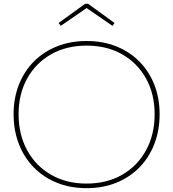

<svg xmlns="http://www.w3.org/2000/svg" viewBox="-20 -974 904 1002"><path d="M432 8Q347.5 8 277.8 -20Q208 -48 157.2 -99.5Q106.5 -151 78.8 -221.8Q51 -292.5 51 -378Q51 -462.5 78.8 -532.5Q106.5 -602.5 157.2 -653.5Q208 -704.5 277.8 -732.2Q347.5 -760 432 -760Q516.5 -760 586.2 -732.2Q656 -704.5 706.8 -653.5Q757.5 -602.5 785.2 -532.5Q813 -462.5 813 -378Q813 -292.5 785.2 -221.8Q757.5 -151 706.8 -99.5Q656 -48 586.2 -20Q516.5 8 432 8ZM432 -16Q537.5 -16 617.5 -62Q697.5 -108 742.2 -189.8Q787 -271.5 787 -378Q787 -483.5 742.2 -564.2Q697.5 -645 617.5 -690.5Q537.5 -736 432 -736Q326.5 -736 246.5 -690.5Q166.5 -645 121.8 -564.2Q77 -483.5 77 -378Q77 -271.5 121.8 -189.8Q166.5 -108 246.5 -62Q326.5 -16 432 -16ZM440 -954 578 -854 567 -839 432 -932 297 -839 286 -854 424 -954Z"/></svg>

Font: Hepta Slab ExtraLight ExtraLight
Style: Regular
Weight: 250
Version: Version 1.102